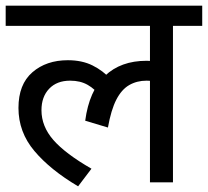

<svg xmlns="http://www.w3.org/2000/svg" viewBox="-20 -642 732 676"><path d="M0 -551V-622H692V-551H589V0H508V-379L552 -347Q536 -354 522 -356Q508 -358 496 -358Q462 -358 435 -342.5Q408 -327 389.5 -291Q371 -255 360 -193L280 -217Q294 -322 349.5 -375Q405 -428 496 -428Q516 -428 533 -425Q550 -422 562 -418L565 -396L508 -415V-551ZM332 -304Q315 -328 289 -343Q263 -358 227 -358Q180 -358 153 -329.5Q126 -301 126 -254Q126 -197 168 -149Q210 -101 302 -48L255 14Q157 -44 101 -110.5Q45 -177 45 -262Q45 -345 94 -387.5Q143 -430 219 -430Q269 -430 306 -411.5Q343 -393 370 -363Z"/></svg>

Font: uhindi15
Style: Book
Weight: 400
Designer: Jelle Bosma - Monotype Design Team
Foundry: Monotype Imaging Inc.
Version: Version 2.003